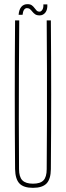

<svg xmlns="http://www.w3.org/2000/svg" viewBox="-20 -898 317 923"><path d="M138.5 5Q93.5 5 73.5 -16Q53.5 -37 52.5 -85Q51 -264.5 51 -442.8Q51 -621 52.5 -800H72.5Q71.5 -680.5 71 -561.5Q70.5 -442.5 70.5 -323.5Q70.5 -204.5 71.5 -85Q71.5 -47.5 87.5 -31.2Q103.5 -15 138.5 -15Q174 -15 189.2 -31.2Q204.5 -47.5 204.5 -85Q205.5 -204.5 205.8 -323.5Q206 -442.5 205.8 -561.5Q205.5 -680.5 204.5 -800H224.5Q226 -621 226 -442.8Q226 -264.5 224.5 -85Q224 -37 203.8 -16Q183.5 5 138.5 5ZM188.5 -877H207.5Q209 -851.5 198.2 -837.8Q187.5 -824 170.5 -824Q157 -824 149.2 -829.2Q141.5 -834.5 136 -841.5Q130.5 -848.5 124.5 -853.8Q118.5 -859 109.5 -859Q101 -859 95.5 -850.8Q90 -842.5 88.5 -827H69.5Q71.5 -852 82.5 -865Q93.5 -878 112 -878Q125.5 -878 133 -872.5Q140.5 -867 145.5 -860Q150.5 -853 155.8 -847.5Q161 -842 170.5 -842Q177.5 -842 183.5 -851Q189.5 -860 188.5 -877Z"/></svg>

Font: Big Shoulders Thin
Style: Regular
Weight: 100
Designer: Patric King
Foundry: XO Type Co
Version: Version 2.002